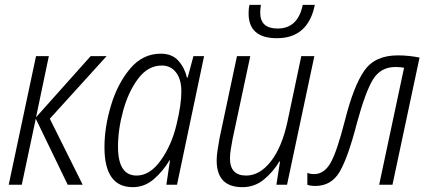

<svg xmlns="http://www.w3.org/2000/svg" viewBox="-20 -764 1759 794"><path d="M16 0 129 -532H182L129 -279L355 -532H421L186 -273L322 0H260L128 -273L70 0Z M545 -38Q468 -38 468 -157Q468 -229 489.5 -307Q511 -385 551.5 -439Q592 -493 649 -493Q686 -493 708 -464.5Q730 -436 730 -386Q730 -331 710 -249Q690 -164 645 -101Q600 -38 545 -38ZM529 10Q578 10 616.5 -23.5Q655 -57 681 -101H683L668 0H712L824 -532H780L756 -443H753Q744 -483 718 -512.5Q692 -542 645 -542Q570 -542 518 -480Q466 -418 439 -328Q412 -238 412 -155Q412 10 529 10Z M982 10Q1034 10 1073 -23Q1112 -56 1135 -96H1138L1123 0H1167L1280 -532H1226L1169 -262Q1146 -155 1100 -96.5Q1054 -38 998 -38Q931 -38 931 -109Q931 -126 934.5 -147Q938 -168 942 -190L1015 -532H960L888 -193Q884 -170 880 -145Q876 -120 876 -101Q876 10 982 10ZM1125 -606Q1254 -606 1282 -744H1232Q1212 -646 1128 -646Q1056 -646 1056 -712Q1056 -720 1057 -728.5Q1058 -737 1059 -744H1012Q1008 -731 1008 -709Q1008 -606 1125 -606Z M1284 5Q1350 5 1384.5 -53.5Q1419 -112 1456 -255Q1491 -384 1522.5 -435.5Q1554 -487 1616 -487Q1627 -487 1635.5 -486Q1644 -485 1651 -484L1548 0H1603L1715 -526Q1695 -530 1672.5 -532.5Q1650 -535 1625 -535Q1530 -535 1486 -471Q1442 -407 1407 -268Q1373 -135 1346.5 -89.5Q1320 -44 1279 -44Q1264 -44 1251 -49V0Q1264 5 1284 5Z"/></svg>

Font: Noto Sans Display SemiCondensed Light
Style: Italic
Weight: 300
Width: 4
Italic angle: -12°
Designer: Monotype Design Team
Foundry: Monotype Imaging Inc.
Version: Version 1.900